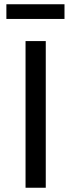

<svg xmlns="http://www.w3.org/2000/svg" viewBox="-20 -882 335 902"><path d="M195 0H100V-689H195ZM10 -793V-862H283V-793Z"/></svg>

Font: FiraGO
Style: Regular
Weight: 400
Designer: bBox Type
Foundry: bBox Type GmbH
Version: Version 1.001;April 20, 2020;FontCreator 12.0.0.2555 64-bit